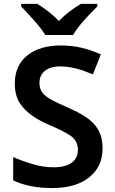

<svg xmlns="http://www.w3.org/2000/svg" viewBox="-20 -958 590 988"><path d="M356 -777.8C380.4 -822.3 444.3 -890.1 481 -924.8V-938H396C359.4 -916.5 317.4 -885.7 282.7 -850.1C249.5 -885.7 208.5 -915 172.9 -938H88.9V-924.8C124 -887.7 187 -822.8 212.9 -777.8ZM507.8 -194.8C507.8 -308.6 440.4 -355.5 326.2 -405.8C225.6 -450.7 183.1 -470.7 183.1 -532.2C183.1 -581.1 219.2 -616.2 289.1 -616.2C346.2 -616.2 397.9 -600.6 458 -575.2L499 -678.2C432.6 -707.5 369.1 -724.1 293 -724.1C221.2 -724.1 163.6 -707 120.6 -672.9C77.6 -638.2 56.2 -590.3 56.2 -528.8C56.2 -487.3 64.9 -453.6 82 -427.2C116.7 -374 173.3 -341.3 231.9 -315.9C280.8 -295.4 317.9 -276.4 343.3 -259.3C368.2 -241.7 380.9 -217.8 380.9 -188C380.9 -133.3 342.3 -97.2 256.8 -97.2C219.7 -97.2 183.1 -102.5 147 -113.8C110.8 -124.5 77.6 -136.7 47.9 -149.9V-29.8C102.5 -3.4 169.4 9.8 248 9.8C329.6 9.8 393.1 -8.8 439 -45.4C484.9 -82 507.8 -131.8 507.8 -194.8Z"/></svg>

Font: Noto Reveo Sans
Style: Regular
Weight: 600
Designer: Monotype Design Team
Foundry: Monotype Imaging Inc.
Version: Version 2.007